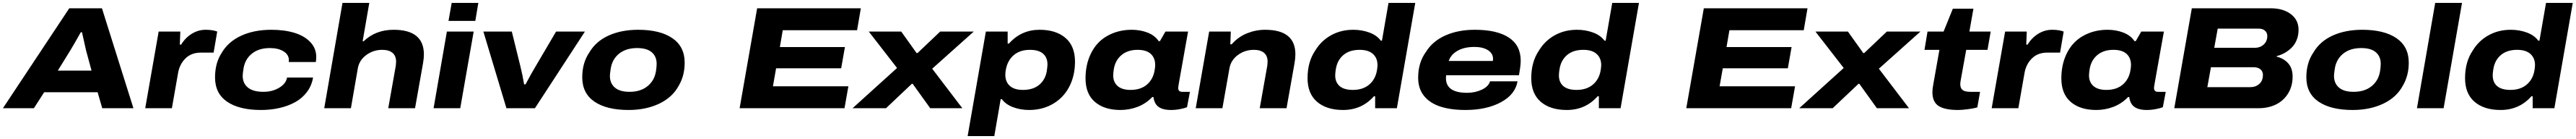

<svg xmlns="http://www.w3.org/2000/svg" viewBox="-50 -745 17782 957"><path d="M-29.8 0 428.2 -688H653.8L871.1 0H655.8L624 -109.9H254.9L184.1 0ZM349.1 -258.8H582L543.9 -398.9Q542.5 -404.3 516.1 -522.9H507.8Q456.5 -432.1 436 -398.9Z M952.6 0 1045.4 -527.8H1194.8L1191.4 -438H1200.7Q1230 -485.8 1274.7 -512.9Q1319.3 -540 1369.6 -540Q1418 -540 1449.7 -527.8L1424.8 -382.8H1336.4Q1271.5 -382.8 1231 -343.3Q1190.4 -303.7 1179.7 -244.1L1136.7 0Z M1751.5 12.2Q1601.6 12.2 1518.1 -44.7Q1434.6 -101.6 1434.6 -211.9Q1434.6 -309.6 1478.5 -377.9Q1524.4 -457.5 1614.3 -498.8Q1704.1 -540 1823.2 -540Q1912.6 -540 1981.7 -519.3Q2050.8 -498.5 2092 -455.6Q2133.3 -412.6 2133.3 -353Q2133.3 -335.9 2130.4 -317.9H1943.4Q1944.3 -321.8 1944.3 -331.1Q1944.3 -368.7 1907.7 -391.4Q1871.1 -414.1 1813.5 -414.1Q1737.3 -414.1 1689.7 -376.2Q1642.1 -338.4 1631.3 -273.9Q1625.5 -237.8 1625.5 -223.1Q1625.5 -171.4 1661.6 -142.1Q1697.8 -112.8 1768.6 -112.8Q1830.6 -112.8 1877.7 -141.1Q1924.8 -169.4 1931.6 -210.9H2111.3Q2102.1 -155.8 2069.6 -112.3Q2037.1 -68.8 1988.3 -42Q1939.5 -15.1 1879.4 -1.5Q1819.3 12.2 1751.5 12.2Z M2188.5 0 2314.5 -725.1H2499.5L2453.6 -460.9H2460.4Q2543.5 -540 2667.5 -540Q2875 -540 2876.5 -372.1Q2876.5 -342.8 2870.6 -310.1L2815.4 0H2630.4L2682.6 -293Q2684.6 -312.5 2684.6 -319.8Q2684.6 -360.4 2659.9 -381.1Q2635.3 -401.9 2588.4 -401.9Q2527.3 -401.9 2478.8 -366.2Q2430.2 -330.6 2420.4 -274.9L2372.6 0Z M3046.4 -601.1 3068.4 -725.1H3252.4L3231.4 -601.1ZM2943.4 0 3035.2 -527.8H3220.2L3127.4 0Z M3446.3 0 3287.1 -527.8H3483.4L3542.5 -289.1Q3557.1 -231.4 3568.4 -164.1H3578.1Q3620.1 -243.2 3649.4 -291L3789.1 -527.8H3988.3L3643.1 0Z M4289.6 12.2Q4138.2 12.2 4054 -45.2Q3969.7 -102.5 3969.7 -212.9Q3969.7 -312.5 4018.6 -383.8Q4064 -460.9 4152.1 -500.5Q4240.2 -540 4355.5 -540Q4506.8 -540 4591.8 -482.2Q4676.8 -424.3 4676.8 -314Q4676.8 -225.6 4637.7 -158.2Q4593.8 -75.2 4501.5 -31.5Q4409.2 12.2 4289.6 12.2ZM4296.4 -112.8Q4371.6 -112.8 4419.7 -151.1Q4467.8 -189.5 4478.5 -253.9Q4483.4 -284.7 4483.4 -305.2Q4483.4 -356.4 4449.5 -385.3Q4415.5 -414.1 4348.6 -414.1Q4272.5 -414.1 4224.9 -376.2Q4177.2 -338.4 4166.5 -273.9Q4160.6 -236.8 4160.6 -223.1Q4160.6 -171.4 4194.8 -142.1Q4229 -112.8 4296.4 -112.8Z M5056.2 0 5177.2 -688H5893.1L5867.2 -537.1H5354L5334 -420.9H5783.2L5757.3 -274.9H5308.1L5286.1 -150.9H5807.1L5780.3 0Z M5835.9 0 6143.1 -276.9 5947.8 -527.8H6171.9L6277.8 -379.9H6284.7L6440.9 -527.8H6672.9L6385.7 -272L6593.8 0H6372.1L6251 -168H6245.1L6066.9 0Z M6630.4 191.9 6756.3 -527.8H6906.7V-444.8H6915.5Q7000 -540 7127.4 -540Q7240.2 -540 7305.9 -483.9Q7371.6 -427.7 7371.6 -320.8Q7371.6 -233.4 7339.4 -163.1Q7301.8 -80.6 7226.6 -34.2Q7151.4 12.2 7054.7 12.2Q6996.6 12.2 6945.3 -6.6Q6894 -25.4 6866.7 -62H6858.4L6814.5 191.9ZM7012.7 -126Q7082 -126 7124.3 -160.9Q7166.5 -195.8 7176.8 -254.9Q7181.6 -288.6 7181.6 -301.8Q7181.6 -348.6 7151.4 -375.2Q7121.1 -401.9 7060.5 -401.9Q6991.7 -401.9 6949 -365.5Q6906.2 -329.1 6894.5 -267.1Q6890.6 -250 6890.6 -230Q6890.6 -181.6 6921.6 -153.8Q6952.6 -126 7012.7 -126Z M7685.1 12.2Q7574.2 12.2 7509.3 -43.2Q7444.3 -98.6 7444.3 -205.1Q7444.3 -295.4 7477.1 -367.2Q7515.6 -452.6 7591.8 -496.3Q7668 -540 7763.2 -540Q7821.8 -540 7872.1 -520.8Q7922.4 -501.5 7949.2 -461.9H7958L7996.1 -527.8H8152.3L8131.3 -411.1Q8123.5 -366.2 8111.1 -297.4Q8098.6 -228.5 8091.3 -187Q8084 -145.5 8084 -140.1Q8084 -112.8 8111.3 -112.8H8165L8145 -6.8Q8127.9 0 8096.7 6.1Q8065.4 12.2 8034.2 12.2Q7954.6 12.2 7928.2 -30.8Q7916 -51.8 7913.1 -77.1H7905.3Q7861.8 -31.7 7804.7 -9.8Q7747.6 12.2 7685.1 12.2ZM7755.4 -126Q7825.2 -126 7868.2 -162.6Q7911.1 -199.2 7921.4 -261.2Q7925.3 -284.2 7925.3 -296.9Q7925.3 -346.2 7894.8 -374Q7864.3 -401.9 7804.2 -401.9Q7736.3 -401.9 7693.6 -366.7Q7650.9 -331.5 7640.1 -272Q7635.3 -239.7 7635.3 -226.1Q7635.3 -179.7 7665.8 -152.8Q7696.3 -126 7755.4 -126Z M8205.1 0 8297.9 -527.8H8447.3L8443.8 -439.9H8453.1Q8499 -491.7 8559.8 -515.9Q8620.6 -540 8684.1 -540Q8893.1 -540 8893.1 -371.1Q8893.1 -342.8 8887.2 -310.1L8832 0H8647L8699.2 -293Q8701.2 -312.5 8701.2 -320.8Q8701.2 -360.8 8676.8 -381.3Q8652.3 -401.9 8606 -401.9Q8544.4 -401.9 8496.1 -366.2Q8447.8 -330.6 8438 -274.9L8389.2 0Z M9222.2 12.2Q9108.9 12.2 9043 -43.9Q8977.1 -100.1 8977.1 -207Q8977.1 -319.8 9030.8 -397.9Q9071.3 -464.4 9139.4 -502.2Q9207.5 -540 9293 -540Q9352.1 -540 9403.8 -521Q9455.6 -502 9482.9 -464.8H9490.7L9536.1 -725.1H9720.7L9593.8 0H9443.8V-82H9435.1Q9351.6 12.2 9222.2 12.2ZM9290 -126Q9358.9 -126 9402.1 -162.1Q9445.3 -198.2 9456.1 -259.8Q9460 -282.7 9460 -296.9Q9460 -345.2 9428.5 -373.5Q9397 -401.9 9336.9 -401.9Q9267.1 -401.9 9225.1 -366.7Q9183.1 -331.5 9172.9 -272Q9168 -245.1 9168 -226.1Q9168 -178.7 9198.5 -152.3Q9229 -126 9290 -126Z M10067.4 12.2Q9965.3 12.2 9893.1 -11.5Q9820.8 -35.2 9780.8 -85.2Q9740.7 -135.3 9740.7 -210Q9740.7 -313.5 9793.5 -386.2Q9840.3 -461.9 9928.7 -501Q10017.1 -540 10131.3 -540Q10285.2 -540 10366.9 -486.3Q10448.7 -432.6 10448.7 -327.1Q10448.7 -292.5 10436.5 -227.1H9933.6Q9932.6 -220.2 9932.6 -207Q9932.6 -106 10078.6 -106Q10134.3 -106 10180.7 -127.9Q10227.1 -149.9 10236.8 -185.1H10426.8Q10411.1 -94.2 10311.8 -41Q10212.4 12.2 10067.4 12.2ZM9951.7 -325.2H10256.3Q10257.8 -332.5 10257.8 -338.9Q10257.8 -377.4 10222.4 -399.7Q10187 -421.9 10129.4 -421.9Q10059.6 -421.9 10013.2 -395.8Q9966.8 -369.6 9951.7 -325.2Z M10766.6 12.2Q10653.3 12.2 10587.4 -43.9Q10521.5 -100.1 10521.5 -207Q10521.5 -319.8 10575.2 -397.9Q10615.7 -464.4 10683.8 -502.2Q10752 -540 10837.4 -540Q10896.5 -540 10948.2 -521Q11000 -502 11027.3 -464.8H11035.2L11080.6 -725.1H11265.1L11138.2 0H10988.3V-82H10979.5Q10896 12.2 10766.6 12.2ZM10834.5 -126Q10903.3 -126 10946.5 -162.1Q10989.7 -198.2 11000.5 -259.8Q11004.4 -282.7 11004.4 -296.9Q11004.4 -345.2 10972.9 -373.5Q10941.4 -401.9 10881.3 -401.9Q10811.5 -401.9 10769.5 -366.7Q10727.5 -331.5 10717.3 -272Q10712.4 -245.1 10712.4 -226.1Q10712.4 -178.7 10742.9 -152.3Q10773.4 -126 10834.5 -126Z M11591.8 0 11712.9 -688H12428.7L12402.8 -537.1H11889.6L11869.6 -420.9H12318.8L12293 -274.9H11843.8L11821.8 -150.9H12342.8L12315.9 0Z M12371.6 0 12678.7 -276.9 12483.4 -527.8H12707.5L12813.5 -379.9H12820.3L12976.6 -527.8H13208.5L12921.4 -272L13129.4 0H12907.7L12786.6 -168H12780.8L12602.5 0Z M13468.3 12.2Q13377.4 12.2 13334.2 -15.1Q13291 -42.5 13291 -110.8Q13291 -133.3 13297.4 -166L13339.4 -401.9H13236.3L13257.3 -527.8H13368.2L13432.1 -685.1H13574.2L13546.4 -527.8H13693.4L13671.4 -401.9H13524.4L13486.3 -191.9Q13483.4 -177.2 13483.4 -165Q13483.4 -138.2 13499.3 -125.5Q13515.1 -112.8 13554.2 -112.8H13620.1L13601.1 -5.9Q13579.6 1 13537.6 6.6Q13495.6 12.2 13468.3 12.2Z M13700.2 0 13793 -527.8H13942.4L13939 -438H13948.2Q13977.5 -485.8 14022.2 -512.9Q14066.9 -540 14117.2 -540Q14165.5 -540 14197.3 -527.8L14172.4 -382.8H14084Q14019 -382.8 13978.5 -343.3Q13938 -303.7 13927.2 -244.1L13884.3 0Z M14421.9 12.2Q14311 12.2 14246.1 -43.2Q14181.2 -98.6 14181.2 -205.1Q14181.2 -295.4 14213.9 -367.2Q14252.4 -452.6 14328.6 -496.3Q14404.8 -540 14500 -540Q14558.6 -540 14608.9 -520.8Q14659.2 -501.5 14686 -461.9H14694.8L14732.9 -527.8H14889.2L14868.2 -411.1Q14860.4 -366.2 14847.9 -297.4Q14835.4 -228.5 14828.1 -187Q14820.8 -145.5 14820.8 -140.1Q14820.8 -112.8 14848.1 -112.8H14901.9L14881.8 -6.8Q14864.7 0 14833.5 6.1Q14802.2 12.2 14771 12.2Q14691.4 12.2 14665 -30.8Q14652.8 -51.8 14649.9 -77.1H14642.1Q14598.6 -31.7 14541.5 -9.8Q14484.4 12.2 14421.9 12.2ZM14492.2 -126Q14562 -126 14605 -162.6Q14647.9 -199.2 14658.2 -261.2Q14662.1 -284.2 14662.1 -296.9Q14662.1 -346.2 14631.6 -374Q14601.1 -401.9 14541 -401.9Q14473.1 -401.9 14430.4 -366.7Q14387.7 -331.5 14377 -272Q14372.1 -239.7 14372.1 -226.1Q14372.1 -179.7 14402.6 -152.8Q14433.1 -126 14492.2 -126Z M14960.9 0 15082 -688H15627Q15711.9 -688 15765.4 -647.9Q15818.8 -607.9 15818.8 -540Q15818.8 -502.4 15806.2 -470.7Q15793.5 -439 15771.5 -417.2Q15749.5 -395.5 15723.4 -380.9Q15697.3 -366.2 15668 -358.9V-355Q15718.3 -342.3 15748 -308.3Q15777.8 -274.4 15777.8 -217.8Q15777.8 -150.9 15746.1 -100.6Q15714.4 -50.3 15661.6 -25.1Q15608.9 0 15543.9 0ZM15236.8 -416H15517.1Q15554.2 -416 15578.6 -438.7Q15603 -461.4 15603 -497.1Q15603 -520 15586.9 -533.9Q15570.8 -547.9 15543.9 -547.9H15260.7ZM15189 -145H15485.8Q15522.5 -145 15547.6 -167Q15572.8 -189 15572.8 -230Q15572.8 -252.9 15555.7 -267.6Q15538.6 -282.2 15507.8 -282.2H15213.9Z M16192.4 12.2Q16041 12.2 15956.8 -45.2Q15872.6 -102.5 15872.6 -212.9Q15872.6 -312.5 15921.4 -383.8Q15966.8 -460.9 16054.9 -500.5Q16143.1 -540 16258.3 -540Q16409.7 -540 16494.6 -482.2Q16579.6 -424.3 16579.6 -314Q16579.6 -225.6 16540.5 -158.2Q16496.6 -75.2 16404.3 -31.5Q16312 12.2 16192.4 12.2ZM16199.2 -112.8Q16274.4 -112.8 16322.5 -151.1Q16370.6 -189.5 16381.3 -253.9Q16386.2 -284.7 16386.2 -305.2Q16386.2 -356.4 16352.3 -385.3Q16318.4 -414.1 16251.5 -414.1Q16175.3 -414.1 16127.7 -376.2Q16080.1 -338.4 16069.3 -273.9Q16063.5 -236.8 16063.5 -223.1Q16063.5 -171.4 16097.7 -142.1Q16131.8 -112.8 16199.2 -112.8Z M16636.2 0 16762.2 -725.1H16947.3L16820.3 0Z M17213.4 12.2Q17100.1 12.2 17034.2 -43.9Q16968.3 -100.1 16968.3 -207Q16968.3 -319.8 17022 -397.9Q17062.5 -464.4 17130.6 -502.2Q17198.7 -540 17284.2 -540Q17343.3 -540 17395 -521Q17446.8 -502 17474.1 -464.8H17481.9L17527.3 -725.1H17711.9L17585 0H17435.1V-82H17426.3Q17342.8 12.2 17213.4 12.2ZM17281.2 -126Q17350.1 -126 17393.3 -162.1Q17436.5 -198.2 17447.3 -259.8Q17451.2 -282.7 17451.2 -296.9Q17451.2 -345.2 17419.7 -373.5Q17388.2 -401.9 17328.1 -401.9Q17258.3 -401.9 17216.3 -366.7Q17174.3 -331.5 17164.1 -272Q17159.2 -245.1 17159.2 -226.1Q17159.2 -178.7 17189.7 -152.3Q17220.2 -126 17281.2 -126Z"/></svg>

Font: Archivo Expanded ExtraBold
Style: Italic
Weight: 800
Width: 7
Italic angle: -10°
Designer: Hector Gatti
Foundry: Omnibus-Type
Version: Version 2.001